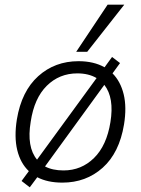

<svg xmlns="http://www.w3.org/2000/svg" viewBox="-20 -771 602 819"><path d="M107 28 72 1 103 -41Q67 -75 53.5 -131Q40 -187 52 -262Q72 -382 143 -446Q214 -510 315 -510Q380 -510 426 -484L458 -528L492 -502L460 -458Q494 -424 507.5 -369Q521 -314 509 -240Q489 -119 418 -55.5Q347 8 246 8Q183 8 139 -15ZM111 -252Q93 -144 138 -90L392 -438Q358 -458 310 -458Q233 -458 179.5 -405Q126 -352 111 -252ZM251 -44Q327 -44 381 -97Q435 -150 451 -250Q468 -354 425 -409L172 -61Q204 -44 251 -44ZM305 -550 439 -751H510L352 -550Z"/></svg>

Font: Mulish Light
Style: Italic
Weight: 300
Italic angle: -9°
Designer: Vernon Adams
Foundry: Vernon Adams
Version: Version 3.603; ttfautohint (v1.8.3)